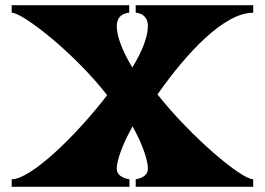

<svg xmlns="http://www.w3.org/2000/svg" viewBox="-20 -720 1021 740"><path d="M956 -671V-700H503V-671C503 -671 550 -671 550 -619C550 -580 529 -523 490 -460C452 -523 430 -580 430 -619C430 -671 478 -671 478 -671V-700H25V-671C69 -671 271 -511 393 -353C269 -192 98 -29 25 -29V0H479V-29C479 -29 430 -34 430 -70C430 -101 451 -162 491 -233C531 -161 550 -101 550 -70C550 -34 503 -29 503 -29V0H956V-29C910 -29 716 -193 587 -356C697 -513 842 -671 956 -671Z"/></svg>

Font: Ouroboros
Style: Regular
Weight: 400
Designer: Ariel Martín Pérez
Foundry: Velvetyne Type Foundry
Version: Version 2.001;hotconv 1.0.109;makeotfexe 2.5.65596